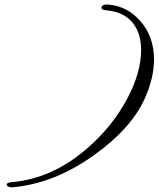

<svg xmlns="http://www.w3.org/2000/svg" viewBox="-20 -779 691 834"><path d="M608 -349C635 -409 649 -466 649 -520C649 -587 629 -644 588 -689C551 -731 506 -754 453 -759C432 -761 421 -756 421 -745C421 -739 428 -735 443 -734C542 -726 593 -660 593 -561C593 -497 573 -427 533 -351C490 -270 432 -198 358 -134C258 -47 150 1 34 12C17 13 9 17 9 23C9 29 16 33 30 35C153 25 273 -22 391 -107C497 -183 569 -264 608 -349Z"/></svg>

Font: AlexBrush
Style: Regular
Weight: 400
Designer: Robert E. Leuschke
Foundry: Robert E. Leuschke
Version: Version 1.001